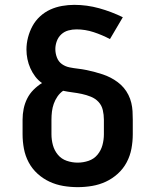

<svg xmlns="http://www.w3.org/2000/svg" viewBox="-20 -763 640 791"><path d="M300 8Q270 8 240.5 3Q211 -2 184 -14.5Q157 -27 134.5 -47.5Q112 -68 98 -94.5Q84 -121 78.5 -150.5Q73 -180 73 -210V-270Q73 -293 77.5 -315Q82 -337 92 -357Q102 -377 118 -393Q134 -409 153 -421Q137 -432 125 -448Q113 -464 105 -482Q97 -500 93 -519.5Q89 -539 89 -559Q89 -584 95.5 -609Q102 -634 114 -656Q126 -678 145 -695.5Q164 -713 187 -723.5Q210 -734 235.5 -738.5Q261 -743 286 -743Q338 -743 388.5 -729Q439 -715 486 -692L433 -602Q401 -619 366 -630.5Q331 -642 295 -642Q278 -642 261.5 -637.5Q245 -633 232.5 -621.5Q220 -610 214 -593.5Q208 -577 208 -561Q208 -543 214.5 -526Q221 -509 235 -499Q249 -489 266.5 -485.5Q284 -482 301.5 -480Q319 -478 336 -474.5Q353 -471 370 -466.5Q387 -462 403.5 -456.5Q420 -451 435.5 -443Q451 -435 465 -424.5Q479 -414 490 -401Q501 -388 509 -372Q517 -356 521 -339Q525 -322 526 -305Q527 -288 527 -270V-210Q527 -180 521.5 -150.5Q516 -121 502 -94.5Q488 -68 465.5 -47.5Q443 -27 416 -14.5Q389 -2 359.5 3Q330 8 300 8ZM300 -93Q323 -93 345 -100.5Q367 -108 381.5 -125.5Q396 -143 402 -165Q408 -187 408 -210V-270Q408 -290 403.5 -309.5Q399 -329 386 -343Q373 -357 354.5 -364.5Q336 -372 317 -376Q298 -380 278.5 -382.5Q259 -385 240 -389Q226 -379 216.5 -365Q207 -351 201.5 -335.5Q196 -320 194 -303.5Q192 -287 192 -270V-210Q192 -187 198 -165Q204 -143 218.5 -125.5Q233 -108 255 -100.5Q277 -93 300 -93Z"/></svg>

Font: Zed Sans Extended
Style: Bold
Weight: 700
Width: 7
Designer: Belleve Invis
Foundry: Belleve Invis
Version: Version 1.0.0; ttfautohint (v1.8.4)